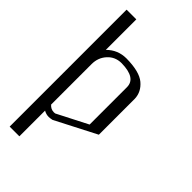

<svg xmlns="http://www.w3.org/2000/svg" viewBox="-300 -873 1161 1161"><g transform="rotate(45 281.0 -292.0)"><path d="M125 -792V-531.2Q176.8 -583 250 -583Q362.3 -582 409.2 -542.5Q456.1 -502.9 458 -446.3V-138.7L196.3 -3.9Q176.8 0 168 0Q145.5 0 125 -11.7V208H42V-252.9V-792ZM125 -410.2V-63.5Q143.6 -42 169.9 -42Q176.8 -42 180.7 -43L375 -142.6V-461.9Q375 -540 250 -542Q195.3 -542 160.2 -503.4Q125 -464.8 125 -410.2Z"/></g></svg>

Font: wanta
Style: Medium
Weight: 500
Version: Version 0.91